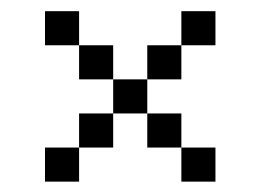

<svg xmlns="http://www.w3.org/2000/svg" viewBox="-20 -458 478 352"><path d="M62.5 -187.5H125V-125H62.5ZM125 -250H187.5V-187.5H125ZM187.5 -312.5H250V-250H187.5ZM250 -375H312.5V-312.5H250ZM312.5 -437.5H375V-375H312.5ZM312.5 -187.5H375V-125H312.5ZM250 -250H312.5V-187.5H250ZM125 -375H187.5V-312.5H125ZM62.5 -437.5H125V-375H62.5Z"/></svg>

Font: Pixel Operator SC
Style: Regular
Weight: 400
Designer: Jayvee Enaguas (GrandChaos9000)
Foundry: The Grandoplex Project
Version: Version 1.4.1 (September 5, 2015)